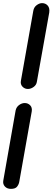

<svg xmlns="http://www.w3.org/2000/svg" viewBox="-27 -852 336 1228"><path d="M176 -139 96 312Q93 328 82 342Q71 356 43 356Q18 356 4 340.5Q-10 325 -6 303L73 -146Q78 -168 95.5 -180.5Q113 -193 131 -193Q152 -193 166 -178.5Q180 -164 176 -139ZM288 -772 209 -330Q206 -309 189 -296.5Q172 -284 154 -283Q132 -282 117 -297.5Q102 -313 107 -337L186 -783Q190 -806 207.5 -819Q225 -832 242 -832Q264 -832 278 -816.5Q292 -801 288 -772Z"/></svg>

Font: Edu VIC WA NT Beginner SemiBold
Style: Regular
Weight: 600
Designer: Tina and Corey Anderson
Foundry: Google for Education
Version: Version 1.003